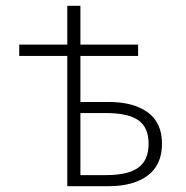

<svg xmlns="http://www.w3.org/2000/svg" viewBox="-20 -639 640 659"><path d="M211 0V-447H46V-486H211V-619H256V-486H454V-447H256V-289H353Q438 -289 487 -253.5Q536 -218 536 -146Q536 -73 487 -36.5Q438 0 353 0ZM256 -38H344Q419 -38 454.5 -63.5Q490 -89 490 -146Q490 -202 454.5 -226.5Q419 -251 344 -251H256Z"/></svg>

Font: Source Code Pro Light
Style: Regular
Weight: 300
Monospace: yes
Designer: Paul D. Hunt, Teo Tuominen
Foundry: Adobe Systems Incorporated
Version: Version 2.030;PS 1.000;hotconv 16.6.51;makeotf.lib2.5.65220